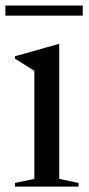

<svg xmlns="http://www.w3.org/2000/svg" viewBox="-31 -690 328 710"><path d="M188 -527.5V-28.5L259.5 -13.5V0H24.5V-13.5L96 -28.5V-428L24.5 -473V-482L186 -527.5ZM-11 -632V-669.5H275V-632Z"/></svg>

Font: Newsreader 72pt
Style: Regular
Weight: 400
Designer: Hugues Gentile
Foundry: Production Type
Version: Version 1.003; ttfautohint (v1.8.3)